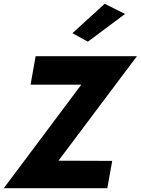

<svg xmlns="http://www.w3.org/2000/svg" viewBox="-42 -998 746 1018"><path d="M621 -924 513 -978 342 -822 424 -777ZM120 -549H389L-22 0H527L553 -145L268 -146L684 -700H147Z"/></svg>

Font: Jost
Style: Bold Italic
Weight: 700
Italic angle: -5°
Version: Version 3.710